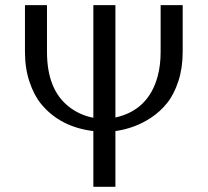

<svg xmlns="http://www.w3.org/2000/svg" viewBox="-20 -720 800 740"><path d="M339.8 -266.1V-700.2H424.8V-267.1Q552.7 -295.4 587.9 -426.8Q599.1 -468.8 599.1 -520V-700.2H684.1V-520Q684.1 -457.5 667.2 -406.5Q650.4 -355.5 624 -322.8Q597.7 -290 562.5 -266.6Q501 -225.6 424.8 -214.8V0H339.8V-214.8Q210.9 -230.5 137.7 -320.3Q111.3 -352.5 93.8 -404.5Q76.2 -456.5 76.2 -520V-700.2H161.1V-520Q161.1 -375 245.1 -309.1Q286.6 -276.4 339.8 -266.1Z"/></svg>

Font: Pfennig
Style: Medium
Weight: 500
Version: Version 20120410 ; ttfautohint (v0.8)